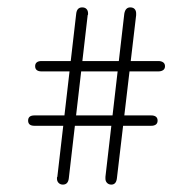

<svg xmlns="http://www.w3.org/2000/svg" viewBox="-20 -576 520 519"><path d="M92 -411Q84 -411 79.5 -407.5Q75 -404 75 -397Q75 -390 79.5 -386.5Q84 -383 92 -383H408Q416 -383 421 -386.5Q426 -390 426 -397Q426 -404 421 -407.5Q416 -411 408 -411ZM73 -264Q56 -264 56 -250Q56 -236 73 -236H389Q397 -236 401.5 -239.5Q406 -243 406 -250Q406 -257 401.5 -260.5Q397 -264 389 -264ZM135 -98Q134 -97 134 -96Q134 -95 134 -93Q134 -86 138.5 -81.5Q143 -77 150 -77Q164 -77 166 -94L217 -535Q218 -536 218 -537.5Q218 -539 218 -540Q218 -547 214 -551.5Q210 -556 202 -556Q188 -556 186 -539ZM265 -98Q265 -97 265 -96Q265 -95 265 -93Q265 -86 269.5 -81.5Q274 -77 281 -77Q294 -77 296 -94L348 -535Q348 -536 348 -537.5Q348 -539 348 -540Q348 -547 344 -551.5Q340 -556 332 -556Q319 -556 316 -539Z"/></svg>

Font: Beiruti ExtraLight
Style: Regular
Weight: 250
Designer: Arlette Boutros
Foundry: Boutros
Version: Version 1.41